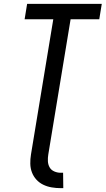

<svg xmlns="http://www.w3.org/2000/svg" viewBox="-20 -755 549 998"><path d="M296 223Q272 223 248.5 219Q225 215 204.5 205Q184 195 169 178.5Q154 162 146 141Q138 120 137.5 96Q137 72 141 48L257 -655H108L121 -735H509L496 -655H347L231 48Q228 66 229 83.5Q230 101 238 115Q246 129 262 136Q278 143 295 143H308L309 223Z"/></svg>

Font: Iosevka SS18 Medium
Style: Italic
Weight: 500
Italic angle: -9°
Monospace: yes
Designer: Belleve Invis
Foundry: Belleve Invis
Version: Version 25.1.1; ttfautohint (v1.8.4)